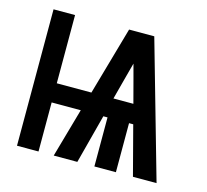

<svg xmlns="http://www.w3.org/2000/svg" viewBox="-82 -613 763 707"><g transform="rotate(15 300.0 -260.0)"><path d="M39 0V-520H121V-260H253L327 -520H423L571 0H481L432 -187H416V0H334V-187H318L269 0H179L232 -187H121V0ZM337 -260H413L390 -347Q386 -361 382.5 -375Q379 -389 375 -403Q371 -389 367.5 -375Q364 -361 360 -347Z"/></g></svg>

Font: Iosevka Custom Medium Extended
Style: Regular
Weight: 500
Width: 7
Monospace: yes
Designer: Belleve Invis
Foundry: Belleve Invis
Version: Version 11.2.4; ttfautohint (v1.8.4)